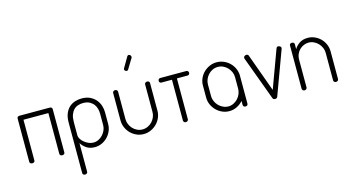

<svg xmlns="http://www.w3.org/2000/svg" viewBox="-99 -1184 3388 1839"><g transform="rotate(-15 1594.5 -264.5)"><path d="M390 -472Q399 -472 406.5 -467Q414 -462 414 -451V-21Q414 -10 406 -5Q398 0 389 0Q379 0 371.5 -5Q364 -10 364 -21V-425H117V-21Q117 -10 109 -5Q101 0 92 0Q82 0 74 -5Q66 -10 66 -21V-451Q66 -462 73.5 -467Q81 -472 90 -472Z M711 6Q661 6 627.5 -17.5Q594 -41 577 -70V214Q577 223 570 229Q563 235 552 235Q541 235 534.5 229.5Q528 224 528 215V-287Q528 -341 544 -378Q560 -415 585.5 -437Q611 -459 643 -468.5Q675 -478 707 -478Q756 -478 791 -460.5Q826 -443 848 -416Q870 -389 880 -356.5Q890 -324 890 -293V-177Q890 -139 875.5 -106Q861 -73 836.5 -48Q812 -23 779.5 -8.5Q747 6 711 6ZM709 -40Q735 -40 759 -51.5Q783 -63 801 -82.5Q819 -102 830 -126.5Q841 -151 841 -177V-293Q841 -312 835.5 -336.5Q830 -361 815 -382Q800 -403 774.5 -417.5Q749 -432 709 -432Q682 -432 658 -424Q634 -416 616 -397.5Q598 -379 587.5 -350Q577 -321 577 -279V-145Q577 -130 588 -111.5Q599 -93 617.5 -77.5Q636 -62 659.5 -51Q683 -40 709 -40Z M1196 6Q1158 6 1124.5 -9Q1091 -24 1066.5 -49Q1042 -74 1027.5 -107.5Q1013 -141 1013 -177V-451Q1013 -459 1020 -465.5Q1027 -472 1038 -472Q1047 -472 1054.5 -465.5Q1062 -459 1062 -451V-177Q1062 -151 1072.5 -126Q1083 -101 1101 -82Q1119 -63 1143.5 -51.5Q1168 -40 1196 -40Q1224 -40 1248.5 -51.5Q1273 -63 1291 -82Q1309 -101 1319.5 -125.5Q1330 -150 1330 -177V-452Q1330 -460 1337.5 -466Q1345 -472 1355 -472Q1366 -472 1372.5 -466Q1379 -460 1379 -452V-177Q1379 -140 1364.5 -107Q1350 -74 1325 -49Q1300 -24 1266.5 -9Q1233 6 1196 6ZM1211 -632Q1208 -625 1205 -624Q1197 -619 1188 -622Q1179 -625 1174 -633Q1169 -642 1174 -650L1236 -756Q1239 -761 1241 -761Q1249 -766 1257 -762.5Q1265 -759 1269 -752Q1272 -747 1273 -741.5Q1274 -736 1270 -729Z M1745 -472Q1753 -472 1759.5 -465.5Q1766 -459 1766 -449Q1766 -439 1759.5 -433Q1753 -427 1745 -427H1639V-22Q1639 -14 1632 -7Q1625 0 1614 0Q1603 0 1596.5 -7Q1590 -14 1590 -22V-427H1485Q1476 -427 1470 -433Q1464 -439 1464 -449Q1464 -459 1470 -465.5Q1476 -472 1485 -472H1745Z M2229 -301V-295V-179V-18Q2229 -9 2222.5 -3Q2216 3 2205 3Q2195 3 2188 -3Q2181 -9 2181 -18V-58Q2155 -29 2120 -11.5Q2085 6 2045 6H2044Q2008 6 1975 -8.5Q1942 -23 1917 -48Q1892 -73 1877 -106Q1862 -139 1862 -177V-179V-295V-301V-305Q1864 -340 1879 -371.5Q1894 -403 1919 -426.5Q1944 -450 1976.5 -464Q2009 -478 2045 -478Q2081 -478 2113.5 -464.5Q2146 -451 2171 -427.5Q2196 -404 2211.5 -372Q2227 -340 2229 -304ZM2045 -432Q2017 -432 1992.5 -420.5Q1968 -409 1950 -389.5Q1932 -370 1921.5 -345.5Q1911 -321 1911 -295V-179Q1911 -160 1917 -141Q1923 -121 1935.5 -102.5Q1948 -84 1965 -70.5Q1982 -57 2002.5 -48.5Q2023 -40 2046 -40Q2074 -40 2098.5 -52Q2123 -64 2141 -83.5Q2159 -103 2169.5 -128Q2180 -153 2180 -179V-295Q2180 -321 2169.5 -345.5Q2159 -370 2140.5 -389.5Q2122 -409 2097.5 -420.5Q2073 -432 2045 -432Z M2316 -435Q2315 -437 2313.5 -442Q2312 -447 2312 -450Q2312 -460 2320.5 -466.5Q2329 -473 2340 -473Q2346 -473 2352 -470Q2358 -467 2360 -461L2497 -83L2634 -455Q2637 -463 2640.5 -468Q2644 -473 2654 -473Q2663 -473 2673 -467Q2683 -461 2683 -451Q2683 -446 2681.5 -442Q2680 -438 2679 -435L2521 -7Q2514 7 2497 7Q2480 7 2474 -7Z M2816 -22Q2816 -14 2809 -7Q2802 0 2791 0Q2780 0 2773.5 -7Q2767 -14 2767 -22V-452Q2767 -461 2773.5 -466.5Q2780 -472 2791 -472Q2801 -472 2808 -466.5Q2815 -461 2815 -452V-402Q2831 -431 2864.5 -454.5Q2898 -478 2949 -478Q2985 -478 3017.5 -463.5Q3050 -449 3074.5 -424.5Q3099 -400 3113.5 -366.5Q3128 -333 3128 -295V-22Q3128 -11 3120 -5.5Q3112 0 3103 0Q3094 0 3086.5 -5.5Q3079 -11 3079 -22V-295Q3079 -321 3068.5 -345.5Q3058 -370 3039.5 -389.5Q3021 -409 2996.5 -420.5Q2972 -432 2945 -432Q2921 -432 2898 -422.5Q2875 -413 2856.5 -395.5Q2838 -378 2827 -352.5Q2816 -327 2816 -295Z"/></g></svg>

Font: AkaAcidDosis
Style: Light
Weight: 300
Designer: Edgar Tolentino, Pablo Impallari, Igino Marini, Aka-Acid
Foundry: Edgar Tolentino, Pablo Impallari, Igino Marini, Aka-Acid
Version: Version 1.007